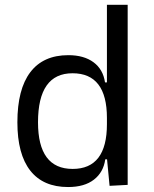

<svg xmlns="http://www.w3.org/2000/svg" viewBox="-20 -752 626 782"><path d="M257.3 9.8Q155.8 9.8 103.3 -57.1Q50.8 -124 50.8 -253.9Q50.8 -388.7 103.5 -458Q156.2 -527.3 258.3 -527.3Q321.8 -527.3 360.8 -498.5Q399.9 -469.7 407.7 -416.5H415.5V-732.4H500V1L426.3 4.9L416 -103H408.7Q401.4 -50.3 362.5 -20.3Q323.7 9.8 257.3 9.8ZM415.5 -246.1V-271.5Q415.5 -453.6 275.4 -453.6Q134.8 -453.6 134.8 -253.9Q134.8 -64 275.9 -64Q415.5 -64 415.5 -246.1Z"/></svg>

Font: Cascadia Code NF SemiLight
Style: Regular
Weight: 350
Monospace: yes
Designer: Aaron Bell
Foundry: Saja Typeworks
Version: Version 2404.023; ttfautohint (v1.8.4)